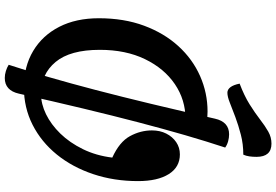

<svg xmlns="http://www.w3.org/2000/svg" viewBox="-192 -834 1129 784"><g transform="rotate(90 372.0 -441.5)"><path d="M336 25Q251 25 187.5 -13Q124 -51 89 -119.5Q54 -188 54 -281Q54 -384 84.5 -466Q115 -548 168 -606Q221 -664 290 -694.5Q359 -725 435 -725Q485 -725 509 -710.5Q533 -696 533 -665Q533 -655 531.5 -646.5Q530 -638 525 -627Q514 -630 496.5 -632.5Q479 -635 466 -635Q387 -635 323 -591.5Q259 -548 221 -469.5Q183 -391 183 -285Q183 -164 232.5 -104.5Q282 -45 363 -45Q404 -45 446 -65.5Q488 -86 525 -124Q562 -162 588.5 -216Q615 -270 623 -336Q559 -365 535.5 -408Q512 -451 512 -498Q512 -531 525 -556.5Q538 -582 560 -597Q582 -612 610 -612Q662 -612 690.5 -566.5Q719 -521 719 -441Q719 -343 690.5 -258Q662 -173 610.5 -109.5Q559 -46 489 -10.5Q419 25 336 25ZM298 103Q284 103 269.5 98.5Q255 94 244 87Q293 -62 347 -268.5Q401 -475 464 -755Q477 -813 528 -813Q542 -813 556.5 -809Q571 -805 582 -797Q533 -649 479 -442.5Q425 -236 362 45Q349 103 298 103ZM358 -806Q345 -806 335.5 -818.5Q326 -831 321 -856Q371 -875 406 -897Q441 -919 467.5 -939.5Q494 -960 517 -973Q540 -986 566 -986Q620 -986 620 -925Q620 -909 618 -895.5Q616 -882 611 -871Q568 -871 529.5 -861Q491 -851 457.5 -838.5Q424 -826 399 -816Q374 -806 358 -806Z"/></g></svg>

Font: Lemonada
Style: Regular
Weight: 400
Designer: Mohamed Gaber (Arabic), Eduardo Tunni (Latin)
Foundry: Kief Type Foundry
Version: Version 4.005